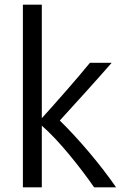

<svg xmlns="http://www.w3.org/2000/svg" viewBox="-20 -800 547 822"><path d="M477 2C411 -94 316 -206 236 -284C306 -361 392 -455 458 -531H365C307 -460 225 -367 159 -294V-780H78V2H159V-262C230 -201 321 -87 383 2Z"/></svg>

Font: Repo
Style: Regular
Weight: 400
Designer: Stefan Peev
Foundry: Context Ltd
Version: Version 0.000